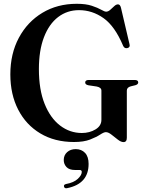

<svg xmlns="http://www.w3.org/2000/svg" viewBox="-20 -734 772 1012"><path d="M648.5 -8Q648.5 15 631 15Q618 15 601.2 2Q584.5 -11 567.8 -24.2Q551 -37.5 538 -37.5Q527.5 -37.5 507.8 -24.5Q488 -11.5 454.8 1.5Q421.5 14.5 370 14.5Q268 14.5 192.5 -30.8Q117 -76 75.8 -156.2Q34.5 -236.5 34.5 -342Q34.5 -451 79.5 -535Q124.5 -619 203.5 -666.5Q282.5 -714 384.5 -714Q433 -714 464.2 -703.5Q495.5 -693 513.2 -682.8Q531 -672.5 539.5 -672.5Q550 -672.5 560.8 -682Q571.5 -691.5 581.8 -701.2Q592 -711 602 -711Q613 -711 617.5 -693.5L662.5 -501.5Q667.5 -484.5 651.5 -480.5Q636 -477 629 -492.5Q585.5 -596 526 -638.2Q466.5 -680.5 396.5 -680.5Q334 -680.5 286.2 -644Q238.5 -607.5 211.8 -538Q185 -468.5 185 -369.5Q185 -262 215 -187Q245 -112 296.5 -72.5Q348 -33 411.5 -33Q452 -33 483.2 -51.8Q514.5 -70.5 514.5 -102.5V-256.5Q514.5 -273 489.5 -278L446 -284.5Q429 -288 429 -299Q429 -312.5 448 -312.5H689.5Q708.5 -312.5 708.5 -299.5Q708.5 -289.5 694 -285L669.5 -279Q648.5 -273.5 648.5 -256.5ZM376 162Q345 162 330.5 146.5Q316 131 316 109.5Q316 84 333.8 68Q351.5 52 379 52Q409.5 52 428.2 71.8Q447 91.5 447 130Q447 234.5 335 257.5Q320.5 261 317.5 250Q314.5 239 328 236Q369 228.5 390 208.8Q411 189 411 172Q411 162 399.5 162Z"/></svg>

Font: Fraunces 72pt S000 SemiBold
Style: Regular
Weight: 600
Version: Version 1.000; ttfautohint (v1.8.3)